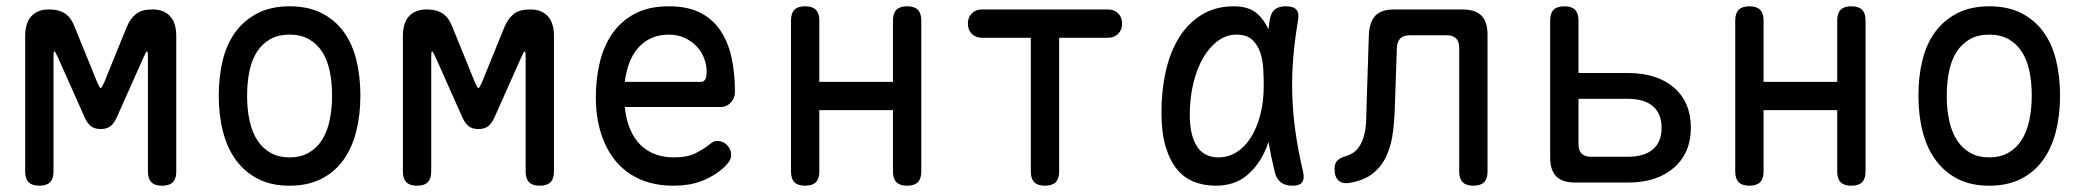

<svg xmlns="http://www.w3.org/2000/svg" viewBox="-20 -580 6640 610"><path d="M540 -35Q540 -12 529 -1Q518 10 495 10Q472 10 461 -1Q450 -12 450 -35V-400Q450 -416 447 -417Q444 -416 437 -400L351 -207Q343 -189 331.5 -179.5Q320 -170 300 -170Q280 -170 268.5 -179.5Q257 -189 249 -207L163 -400Q155 -417 152.5 -417Q150 -417 150 -400V-35Q150 -12 139 -1Q128 10 105 10Q82 10 71 -1Q60 -12 60 -35V-465Q60 -508 80 -529Q100 -550 135 -550Q152 -550 165 -546.5Q178 -543 188 -536Q198 -529 205 -518.5Q212 -508 217 -495L289 -318Q297 -300 300 -300Q303 -300 311 -318L383 -495Q394 -521 412 -535.5Q430 -550 465 -550Q500 -550 520 -529Q540 -508 540 -465Z M900 10Q842 10 800 -11.5Q758 -33 730 -71Q702 -109 688.5 -161.5Q675 -214 675 -276Q675 -338 688 -390Q701 -442 729 -479.5Q757 -517 799.5 -538.5Q842 -560 900 -560Q959 -560 1001.5 -538.5Q1044 -517 1071.5 -479.5Q1099 -442 1112 -390Q1125 -338 1125 -276Q1125 -214 1111.5 -161.5Q1098 -109 1070.5 -71Q1043 -33 1000.5 -11.5Q958 10 900 10ZM900 -80Q935 -80 960.5 -94.5Q986 -109 1002.5 -134.5Q1019 -160 1027 -196.5Q1035 -233 1035 -276Q1035 -319 1027.5 -354.5Q1020 -390 1003.5 -415.5Q987 -441 961.5 -455.5Q936 -470 900 -470Q864 -470 838.5 -455.5Q813 -441 796.5 -415.5Q780 -390 772.5 -354Q765 -318 765 -275Q765 -232 773 -196Q781 -160 797.5 -134.5Q814 -109 839.5 -94.5Q865 -80 900 -80Z M1740 -35Q1740 -12 1729 -1Q1718 10 1695 10Q1672 10 1661 -1Q1650 -12 1650 -35V-400Q1650 -416 1647 -417Q1644 -416 1637 -400L1551 -207Q1543 -189 1531.5 -179.5Q1520 -170 1500 -170Q1480 -170 1468.5 -179.5Q1457 -189 1449 -207L1363 -400Q1355 -417 1352.5 -417Q1350 -417 1350 -400V-35Q1350 -12 1339 -1Q1328 10 1305 10Q1282 10 1271 -1Q1260 -12 1260 -35V-465Q1260 -508 1280 -529Q1300 -550 1335 -550Q1352 -550 1365 -546.5Q1378 -543 1388 -536Q1398 -529 1405 -518.5Q1412 -508 1417 -495L1489 -318Q1497 -300 1500 -300Q1503 -300 1511 -318L1583 -495Q1594 -521 1612 -535.5Q1630 -550 1665 -550Q1700 -550 1720 -529Q1740 -508 1740 -465Z M2259 -132Q2278 -132 2290.5 -118.5Q2303 -105 2303 -88Q2303 -79 2298.5 -70.5Q2294 -62 2282 -50Q2266 -35 2248 -24Q2230 -13 2209.5 -5Q2189 3 2166.5 6.5Q2144 10 2119 10Q2061 10 2015.5 -9.5Q1970 -29 1938.5 -65.5Q1907 -102 1890 -154.5Q1873 -207 1873 -272Q1873 -329 1885.5 -381.5Q1898 -434 1925.5 -473.5Q1953 -513 1997 -536.5Q2041 -560 2105 -560Q2165 -560 2205 -539.5Q2245 -519 2269.5 -482Q2294 -445 2304.5 -395.5Q2315 -346 2315 -287Q2315 -269 2302 -254.5Q2289 -240 2268 -240H1965Q1969 -200 1982 -169.5Q1995 -139 2015 -119.5Q2035 -100 2061.5 -90Q2088 -80 2120 -80Q2165 -80 2191.5 -94Q2218 -108 2233 -120Q2241 -127 2246 -129.5Q2251 -132 2259 -132ZM1965 -320H2209Q2214 -320 2219.5 -326Q2225 -332 2225 -353Q2225 -374 2217 -395Q2209 -416 2193.5 -432.5Q2178 -449 2155.5 -459.5Q2133 -470 2105 -470Q2074 -470 2049.5 -459Q2025 -448 2007.5 -428Q1990 -408 1979.5 -380.5Q1969 -353 1965 -320Z M2538 10Q2515 10 2504 -1Q2493 -12 2493 -35V-515Q2493 -538 2504 -549Q2515 -560 2538 -560Q2561 -560 2572 -549Q2583 -538 2583 -515V-320H2817V-515Q2817 -538 2828 -549Q2839 -560 2862 -560Q2885 -560 2896 -549Q2907 -538 2907 -515V-35Q2907 -12 2896 -1Q2885 10 2862 10Q2839 10 2828 -1Q2817 -12 2817 -35V-230H2583V-35Q2583 -12 2572 -1Q2561 10 2538 10Z M3255 -460H3100Q3080 -460 3067.5 -472.5Q3055 -485 3055 -505Q3055 -525 3067.5 -537.5Q3080 -550 3100 -550H3500Q3520 -550 3532.5 -537.5Q3545 -525 3545 -505Q3545 -485 3532.5 -472.5Q3520 -460 3500 -460H3345V-35Q3345 -12 3334 -1Q3323 10 3300 10Q3277 10 3266 -1Q3255 -12 3255 -35Z M3842 10Q3806 10 3774.5 -2Q3743 -14 3720 -41.5Q3697 -69 3683.5 -113.5Q3670 -158 3670 -224Q3670 -293 3684 -354.5Q3698 -416 3726.5 -461.5Q3755 -507 3798.5 -533.5Q3842 -560 3900 -560Q3948 -560 3975 -536Q3997 -516 4010 -487Q4012 -502 4014 -516Q4018 -541 4031 -550.5Q4044 -560 4065 -560Q4089 -560 4098.5 -549.5Q4108 -539 4104 -516Q4094 -457 4089 -399.5Q4084 -342 4085.5 -283.5Q4087 -225 4095.5 -163.5Q4104 -102 4120 -34Q4125 -12 4117 -1Q4109 10 4086 10Q4063 10 4049 -1Q4035 -12 4030 -34Q4018 -83 4010 -129Q4004 -111 3996 -94Q3974 -48 3936.5 -19Q3899 10 3842 10ZM3851 -80Q3882 -80 3908.5 -96.5Q3935 -113 3954 -143Q3973 -173 3984 -215Q3995 -257 3995 -308Q3995 -332 3993.5 -360.5Q3992 -389 3984 -413Q3976 -437 3958.5 -453.5Q3941 -470 3908 -470Q3877 -470 3850 -450.5Q3823 -431 3803 -397Q3783 -363 3771.5 -316Q3760 -269 3760 -215Q3760 -151 3782.5 -115.5Q3805 -80 3851 -80Z M4329 -470Q4331 -511 4350 -530.5Q4369 -550 4410 -550H4626Q4667 -550 4686.5 -530.5Q4706 -511 4706 -470V-35Q4706 -12 4695 -1Q4684 10 4661 10Q4638 10 4627 -1Q4616 -12 4616 -35V-428Q4616 -448 4606 -458Q4596 -468 4576 -468H4459Q4439 -468 4429 -458Q4419 -448 4418 -428L4412 -254Q4411 -207 4406 -164Q4401 -121 4386 -87Q4371 -53 4343 -30Q4315 -7 4268 1Q4245 5 4232.5 -6.5Q4220 -18 4220 -43Q4220 -60 4228 -69Q4236 -78 4256 -84Q4282 -92 4295 -109.5Q4308 -127 4314 -150.5Q4320 -174 4320.5 -201Q4321 -228 4322 -254Z M4985 0Q4944 0 4924.5 -19.5Q4905 -39 4905 -80V-515Q4905 -538 4916 -549Q4927 -560 4950 -560Q4973 -560 4984 -549Q4995 -538 4995 -515V-348H5152Q5245 -348 5298.5 -301.5Q5352 -255 5352 -174Q5352 -94 5298 -47Q5244 0 5152 0ZM4995 -122Q4995 -102 5005 -92Q5015 -82 5035 -82H5152Q5204 -82 5231.5 -105.5Q5259 -129 5259 -174Q5259 -219 5231.5 -242.5Q5204 -266 5152 -266H4995Z M5538 10Q5515 10 5504 -1Q5493 -12 5493 -35V-515Q5493 -538 5504 -549Q5515 -560 5538 -560Q5561 -560 5572 -549Q5583 -538 5583 -515V-320H5817V-515Q5817 -538 5828 -549Q5839 -560 5862 -560Q5885 -560 5896 -549Q5907 -538 5907 -515V-35Q5907 -12 5896 -1Q5885 10 5862 10Q5839 10 5828 -1Q5817 -12 5817 -35V-230H5583V-35Q5583 -12 5572 -1Q5561 10 5538 10Z M6300 10Q6242 10 6200 -11.5Q6158 -33 6130 -71Q6102 -109 6088.5 -161.5Q6075 -214 6075 -276Q6075 -338 6088 -390Q6101 -442 6129 -479.5Q6157 -517 6199.5 -538.5Q6242 -560 6300 -560Q6359 -560 6401.5 -538.5Q6444 -517 6471.5 -479.5Q6499 -442 6512 -390Q6525 -338 6525 -276Q6525 -214 6511.5 -161.5Q6498 -109 6470.5 -71Q6443 -33 6400.5 -11.5Q6358 10 6300 10ZM6300 -80Q6335 -80 6360.5 -94.5Q6386 -109 6402.5 -134.5Q6419 -160 6427 -196.5Q6435 -233 6435 -276Q6435 -319 6427.5 -354.5Q6420 -390 6403.5 -415.5Q6387 -441 6361.5 -455.5Q6336 -470 6300 -470Q6264 -470 6238.5 -455.5Q6213 -441 6196.5 -415.5Q6180 -390 6172.5 -354Q6165 -318 6165 -275Q6165 -232 6173 -196Q6181 -160 6197.5 -134.5Q6214 -109 6239.5 -94.5Q6265 -80 6300 -80Z"/></svg>

Font: Maple Mono NF
Style: Regular
Weight: 400
Monospace: yes
Designer: subframe7536
Version: Version 7.000